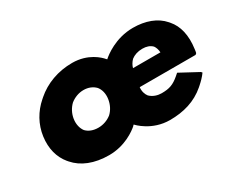

<svg xmlns="http://www.w3.org/2000/svg" viewBox="-93 -799 1283 1086"><g transform="rotate(-30 548.5 -256.5)"><path d="M289 -256C294 -289 310 -318 332 -339C356 -358 386 -370 418 -370C449 -370 476 -359 495 -339C511 -319 519 -290 514 -256C509 -223 495 -195 472 -173C449 -155 419 -143 386 -143C352 -143 325 -154 307 -173C292 -193 284 -222 289 -256ZM723 -337C727 -353 737 -370 750 -383C768 -397 793 -406 823 -406C850 -406 871 -399 887 -383C895 -372 901 -356 902 -337ZM1067 -225 1075 -232C1077 -238 1078 -249 1079 -256C1091 -342 1074 -408 1035 -453L1029 -460C986 -510 917 -535 836 -535C721 -535 641 -470 625 -456L622 -453L617 -458C602 -476 543 -535 439 -535C347 -535 263 -504 200 -449L199 -448L191 -441C137 -394 100 -330 90 -256C80 -182 97 -118 137 -70L138 -69L144 -62C190 -9 264 22 361 22C465 22 537 -32 560 -52V-53L567 -59C570 -55 641 22 758 22C847 22 926 0 992 -57L993 -58L1001 -65C1018 -80 1036 -98 1051 -119L1045 -126L926 -190L918 -183L910 -176C871 -143 844 -133 793 -133C768 -133 739 -141 718 -162C707 -176 699 -198 702 -225Z"/></g></svg>

Font: Hussar Woodtype
Style: BlkObl
Weight: 900
Foundry: Cannot Into Space Fonts
Version: Version 1.07